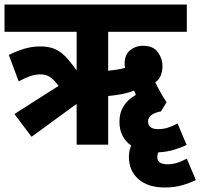

<svg xmlns="http://www.w3.org/2000/svg" viewBox="-20 -642 889 852"><path d="M120 -35 44 -136 240 -261Q216 -292 199 -302Q182 -312 160 -312Q136 -312 113.5 -304Q91 -296 63 -281L19 -398Q55 -416 89 -426Q123 -436 159 -436Q195 -436 221 -425.5Q247 -415 270 -391.5Q293 -368 320 -329V-501H0V-622H809V-501H460V-328Q479 -330 498.5 -333Q518 -336 535 -341Q533 -350 533 -359Q533 -399 557.5 -419Q582 -439 613 -439Q660 -439 680.5 -410.5Q701 -382 701 -349Q701 -324 692.5 -305Q684 -286 669 -277Q680 -254 691.5 -233.5Q703 -213 719 -188L695 -149V-148Q637 -137 637 -103Q637 -69 682 -69Q704 -69 723.5 -75Q743 -81 768 -94L808 1Q784 13 752.5 22.5Q721 32 683 34Q678 43 678 54Q678 72 690 79.5Q702 87 723 87Q745 87 764.5 81Q784 75 809 62L849 157Q823 170 788.5 180Q754 190 711 190Q637 190 594.5 153Q552 116 552 53Q552 27 562 4Q510 -33 510 -102Q510 -180 583 -221Q579 -231 575 -240Q550 -230 521.5 -224.5Q493 -219 460 -216V0H320V-181Z"/></svg>

Font: Noto Sans Devanagari Condensed ExtraBold
Style: Regular
Weight: 800
Width: 3
Designer: Jelle Bosma - Monotype Design Team
Foundry: Monotype Imaging Inc.
Version: Version 2.004; ttfautohint (v1.8.4.7-5d5b)